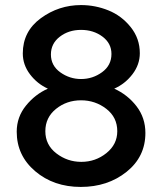

<svg xmlns="http://www.w3.org/2000/svg" viewBox="-20 -730 641 758"><path d="M299 8Q192 8 119 -54Q46 -116 46 -210Q46 -268 82.5 -313Q119 -358 169 -380Q127 -399 98.5 -436.5Q70 -474 70 -519Q70 -606 141 -658Q212 -710 300 -710Q356 -710 408 -689Q460 -668 496 -623Q532 -578 532 -520Q532 -475 503 -437Q474 -399 431 -380Q484 -356 519 -310.5Q554 -265 554 -205Q554 -111 479.5 -51.5Q405 8 299 8ZM300 -418Q346 -418 383 -445Q420 -472 420 -517Q420 -559 384.5 -585.5Q349 -612 300 -612Q251 -612 216 -585Q181 -558 181 -515Q181 -471 218 -444.5Q255 -418 300 -418ZM300 -334Q243 -334 201 -300Q159 -266 159 -212Q159 -158 202.5 -124.5Q246 -91 301 -91Q357 -91 400 -125.5Q443 -160 443 -212Q443 -267 399.5 -300.5Q356 -334 300 -334Z"/></svg>

Font: Raleway-v4020 SemiBold
Style: Regular
Weight: 600
Designer: Matt McInerney, Pablo Impallari, Rodrigo Fuenzalida
Foundry: Matt McInerney, Pablo Impallari, Rodrigo Fuenzalida
Version: Version 4.020;PS 004.020;hotconv 1.0.88;makeotf.lib2.5.64775